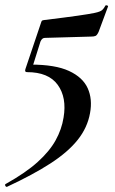

<svg xmlns="http://www.w3.org/2000/svg" viewBox="-50 -445 444 740"><path d="M-23 275Q-27 276 -29.5 271Q-32 266 -28 264Q49 221 95 179.5Q141 138 164.5 95.5Q188 53 195 8Q208 -69 172.5 -118Q137 -167 54 -167Q44 -167 48 -179L108 -357Q110 -364 112 -365.5Q114 -367 122 -368Q204 -378 249.5 -384.5Q295 -391 316 -395.5Q337 -400 344 -406.5Q351 -413 356 -423Q358 -426 363 -424Q368 -422 366 -419L330 -322Q324 -309 318 -306.5Q312 -304 301 -304L123 -299Q112 -299 106 -285L73 -180L69 -196Q163 -196 216 -171.5Q269 -147 288 -105Q307 -63 297 -9Q287 47 249.5 94Q212 141 145 184.5Q78 228 -23 275Z"/></svg>

Font: Cormorant Garamond Light
Style: Bold Italic
Weight: 700
Italic angle: -10°
Version: Version 4.001